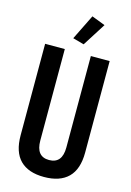

<svg xmlns="http://www.w3.org/2000/svg" viewBox="-138 -995 736 1075"><g transform="rotate(15 230.0 -457.5)"><path d="M229 12Q138 12 90.5 -35.5Q43 -83 43 -180V-710H157V-180Q157 -87 232 -87Q308 -87 308 -180V-710H417V-180Q417 -83 369 -35.5Q321 12 229 12ZM252 -763 187 -781 259 -927 337 -897Z"/></g></svg>

Font: Special Gothic Condensed Medium
Style: Regular
Weight: 500
Width: 3
Designer: Alistair McCready
Foundry: Monolith
Version: Version 1.000; ttfautohint (v1.8.4.7-5d5b)